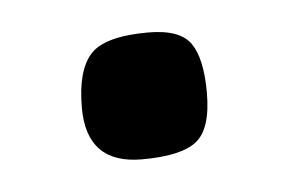

<svg xmlns="http://www.w3.org/2000/svg" viewBox="-26 -376 271 180"><g transform="rotate(-5 109.0 -286.0)"><path d="M168 -284Q168 -250 153.5 -238.5Q139 -227 102 -227Q50 -227 50 -280Q50 -315 63.5 -330Q77 -345 118 -345Q148 -345 158 -330.5Q168 -316 168 -284Z"/></g></svg>

Font: Enriqueta
Style: Regular
Weight: 400
Designer: Viviana Monsalve, Gustavo Ibarra
Foundry: Viviana Monsalve, Gustavo Ibarra
Version: Version 1.002